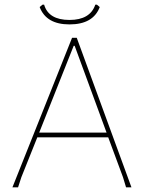

<svg xmlns="http://www.w3.org/2000/svg" viewBox="-20 -798 616 818"><path d="M393 -778 405 -768Q377 -694 276 -694Q177 -694 149 -768L161 -778H168Q187 -713 276 -713Q364 -713 386 -778ZM307 -637 540 0H517L504 -43L441 -213H139L71 -43L57 0H33L287 -637ZM294 -603 147 -233H434L298 -603Z"/></svg>

Font: Alegreya Sans SC Thin
Style: Regular
Weight: 100
Designer: Juan Pablo del Peral
Foundry: Huerta Tipografica
Version: Version 2.007